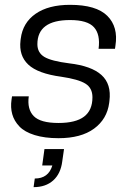

<svg xmlns="http://www.w3.org/2000/svg" viewBox="-20 -561 562 795"><path d="M245.1 56.2 237.8 106.9Q231.4 158.2 200.4 186Q169.4 213.9 119.1 213.9L124 178.2Q180.7 178.2 196.8 124H154.8L164.1 56.2ZM222.2 -51.8Q293.5 -51.8 328.1 -78.1Q362.8 -104.5 362.8 -158.2Q362.8 -196.8 333.5 -214.8Q304.2 -232.9 233.9 -243.2Q136.7 -256.3 97.2 -293.5Q57.6 -330.6 64.9 -393.1L65.9 -400.9Q74.2 -466.8 127.4 -503.9Q180.7 -541 270 -541Q378.4 -541 424.3 -495.4Q470.2 -449.7 458 -372.1L456.1 -358.9H388.2Q396 -418.5 369.1 -448.2Q342.3 -478 270 -478Q134.8 -478 134.8 -377.9Q134.8 -342.8 163.6 -325.4Q192.4 -308.1 266.1 -298.8Q358.4 -288.1 400.1 -250.5Q441.9 -212.9 433.1 -143.1L432.1 -134.8Q423.3 -67.9 369.4 -28.3Q315.4 11.2 222.2 11.2Q165 11.2 123.5 -1.7Q82 -14.6 60.3 -37.4Q38.6 -60.1 30.8 -87.9Q22.9 -115.7 27.8 -148.9L29.8 -162.1H99.1Q91.8 -108.9 119.6 -80.3Q147.5 -51.8 222.2 -51.8Z"/></svg>

Font: Cooper Hewitt
Style: Book Italic
Weight: 706
Designer: Village Type and Design LLC
Foundry: Cooper Hewitt Smithsonian Design Museum
Version: 1.000